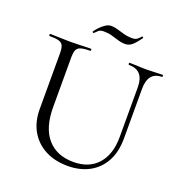

<svg xmlns="http://www.w3.org/2000/svg" viewBox="-141 -903 979 1037"><g transform="rotate(20 349.0 -384.5)"><path d="M571.8 -515.4Q571.8 -564.4 550.5 -588.7Q529.2 -613 485.2 -613Q482.4 -613 482.4 -619Q482.4 -625 485.2 -625Q507.8 -625 531.9 -623.5Q556 -622 584.6 -622Q608.4 -622 632.4 -623.5Q656.4 -625 676 -625Q678 -625 678 -619Q678 -613 676 -613Q636 -613 616.1 -588.7Q596.2 -564.4 596.2 -515.4V-231Q596.2 -153.6 566.8 -99.1Q537.4 -44.6 484.2 -15.7Q431 13.2 360 13.2Q286.2 13.2 230.7 -16Q175.2 -45.2 144.7 -98.5Q114.2 -151.8 114.2 -224.2V-544Q114.2 -573 108 -587.5Q101.8 -602 83.5 -607.5Q65.2 -613 28.8 -613Q26.6 -613 26.6 -619Q26.6 -625 28.8 -625Q53.2 -625 82.8 -623.5Q112.4 -622 146 -622Q180.8 -622 210.8 -623.5Q240.8 -625 263.4 -625Q266.4 -625 266.4 -619Q266.4 -613 263.4 -613Q227 -613 208.8 -607Q190.6 -601 184.7 -586Q178.8 -571 178.8 -542V-259.2Q178.8 -140.2 232.6 -78.8Q286.4 -17.4 382 -17.4Q472.2 -17.4 522 -73.9Q571.8 -130.4 571.8 -230ZM450.4 -754.2Q469.8 -754.2 480.3 -762.2Q490.8 -770.2 499.8 -781.2Q501.8 -783.2 505.3 -779.8Q508.8 -776.4 506.8 -774.2Q479.8 -736.4 462.9 -724.1Q446 -711.8 427.8 -711.8Q405.8 -711.8 385.3 -718.2Q364.8 -724.6 343.7 -730.6Q322.6 -736.6 297.2 -736.6Q276.8 -736.6 267.5 -728.4Q258.2 -720.2 247.8 -709.6Q245.8 -708.6 242.3 -711.2Q238.8 -713.8 240.8 -716.6Q248.8 -728.4 262.2 -742.6Q275.6 -756.8 291.8 -767.6Q308 -778.4 325.4 -778.4Q342.6 -778.4 362.2 -772.4Q381.8 -766.4 404 -760.3Q426.2 -754.2 450.4 -754.2Z"/></g></svg>

Font: Cormorant Garamond Light
Style: Regular
Weight: 300
Designer: Christian Thalmann (Catharsis Fonts)
Foundry: Catharsis Fonts
Version: Version 4.001